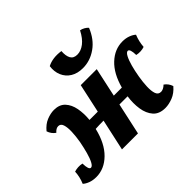

<svg xmlns="http://www.w3.org/2000/svg" viewBox="-175 -934 1179 1179"><g transform="rotate(-45 414.5 -345.0)"><path d="M64 9Q35 9 12 0.5Q-11 -8 -25 -21Q-7 -63 -5 -107Q11 -112 27.5 -113Q44 -114 62 -110Q63 -55 81 -55Q93 -55 105 -77.5Q117 -100 127 -136.5Q137 -173 145 -215Q152 -256 153.5 -293.5Q155 -331 147.5 -354.5Q140 -378 119 -378Q100 -378 82 -357Q56 -375 46 -406Q74 -440 107.5 -453.5Q141 -467 171 -467Q218 -467 244 -439Q270 -411 278.5 -366Q287 -321 282 -269H354L395 -458H534L493 -269H563Q589 -365 643.5 -416Q698 -467 766 -467Q794 -467 817 -458.5Q840 -450 854 -437Q837 -395 834 -351Q819 -346 802 -345Q785 -344 767 -348Q766 -403 748 -403Q736 -403 724 -380.5Q712 -358 702 -321.5Q692 -285 685 -243Q678 -202 676.5 -164.5Q675 -127 683 -103.5Q691 -80 715 -80Q724 -80 735 -85Q746 -90 757 -101Q783 -83 793 -52Q764 -18 729 -4.5Q694 9 664 9Q611 9 584 -22Q557 -53 549.5 -102Q542 -151 550 -206Q531 -206 513.5 -206Q496 -206 479 -206L434 0H295L340 -205Q301 -205 270 -203Q246 -101 190 -46Q134 9 64 9ZM479 -522Q432 -522 399.5 -542Q367 -562 352 -597Q337 -632 343 -675Q391 -700 459 -690Q456 -650 468.5 -627.5Q481 -605 513 -605Q545 -605 575.5 -628.5Q606 -652 630 -699Q644 -697 658.5 -688.5Q673 -680 680 -671Q651 -599 596.5 -560.5Q542 -522 479 -522Z"/></g></svg>

Font: Vollkorn
Style: Bold Italic
Weight: 700
Italic angle: -11°
Designer: Friedrich Althausen
Foundry: Friedrich Althausen
Version: Version 5.000; ttfautohint (v1.8.3)